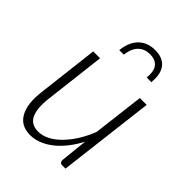

<svg xmlns="http://www.w3.org/2000/svg" viewBox="-208 -820 932 932"><g transform="rotate(45 258.0 -354.0)"><path d="M47 0ZM142.5 -497.5 105 -181Q96.5 -109.5 114.5 -71.2Q132.5 -33 182 -33Q209.5 -33 237.5 -47Q265.5 -61 292 -87.2Q318.5 -113.5 342 -150.2Q365.5 -187 383.5 -233L415.5 -497.5H462.5L402.5 0H380.5Q371 0 366.8 -5Q362.5 -10 362.5 -18.5L377.5 -160Q357 -120.5 332.2 -89.5Q307.5 -58.5 280.2 -37.2Q253 -16 224 -4.8Q195 6.5 166 6.5Q102 6.5 74.5 -42.8Q47 -92 58 -181L95.5 -497.5ZM304 -715Q334 -715 354 -705.2Q374 -695.5 385.2 -678.5Q396.5 -661.5 399.8 -639.2Q403 -617 400.5 -591.5H368.5Q370.5 -610 368.5 -626.8Q366.5 -643.5 358.8 -656Q351 -668.5 336.8 -675.8Q322.5 -683 300.5 -683Q278.5 -683 262.8 -675.8Q247 -668.5 236.2 -656Q225.5 -643.5 219.5 -626.8Q213.5 -610 211.5 -591.5H180Q183 -617 191.2 -639.2Q199.5 -661.5 214.5 -678.5Q229.5 -695.5 251.8 -705.2Q274 -715 304 -715Z"/></g></svg>

Font: Lato Light
Style: Italic
Weight: 300
Italic angle: -7°
Designer: Lukasz Dziedzic
Foundry: tyPoland Lukasz Dziedzic
Version: Version 2.007; 2014-02-27